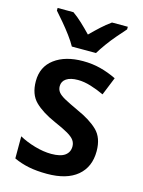

<svg xmlns="http://www.w3.org/2000/svg" viewBox="-117 -835 680 914"><g transform="rotate(15 222.5 -378.0)"><path d="M407 -155Q407 -77 355 -33.5Q303 10 206 10Q155 10 115.5 2Q76 -6 42 -22V-131Q76 -112 119.5 -99.5Q163 -87 201 -87Q247 -87 268.5 -103Q290 -119 290 -147Q290 -164 280.5 -177.5Q271 -191 247 -205Q223 -219 179 -238Q113 -267 77 -302.5Q41 -338 41 -403Q41 -474 94 -513.5Q147 -553 234 -553Q280 -553 320.5 -542.5Q361 -532 400 -513L364 -424Q332 -439 298 -449.5Q264 -460 234 -460Q197 -460 177 -446.5Q157 -433 157 -409Q157 -392 167 -379.5Q177 -367 201 -354Q225 -341 268 -321Q334 -292 370.5 -256.5Q407 -221 407 -155ZM164 -606Q152 -628 132 -655Q112 -682 90 -708Q68 -734 51 -753V-766H129Q152 -750 175.5 -728Q199 -706 223 -681Q249 -707 271.5 -727.5Q294 -748 319 -766H397V-753Q380 -734 358 -708.5Q336 -683 316 -655.5Q296 -628 283 -606Z"/></g></svg>

Font: Noto Sans Lao UI SemCond SemBd
Style: Regular
Weight: 600
Width: 4
Designer: Monotype Design Team
Foundry: Monotype Imaging Inc.
Version: Version 2.000; ttfautohint (v1.8.4.7-5d5b)